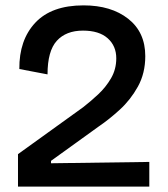

<svg xmlns="http://www.w3.org/2000/svg" viewBox="-20 -695 625 715"><path d="M47 0V-121L290 -296Q317 -317 345.5 -343.5Q374 -370 393.5 -403.5Q413 -437 413 -478Q413 -524 381 -552.5Q349 -581 289 -581Q226 -581 191.5 -543Q157 -505 157 -418L52 -438Q51 -546 111.5 -610.5Q172 -675 291 -675Q394 -675 457.5 -625Q521 -575 521 -486Q521 -422 493.5 -372.5Q466 -323 426 -286.5Q386 -250 349 -225L170 -96V-87L536 -92V0Z"/></svg>

Font: Bricolage Grotesque 10pt Medium
Style: Regular
Weight: 500
Designer: Mathieu Triay
Foundry: Atelier Triay
Version: Version 1.000; ttfautohint (v1.8.4.7-5d5b);gftools[0.9.32]